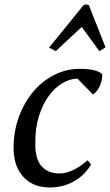

<svg xmlns="http://www.w3.org/2000/svg" viewBox="-20 -816 486 848"><path d="M382 -89Q371 -70 354 -52Q337 -34 314 -19.5Q291 -5 262.5 3.5Q234 12 200 12Q126 12 83 -35Q40 -82 40 -163Q40 -235 63 -298.5Q86 -362 125.5 -409.5Q165 -457 218.5 -484.5Q272 -512 333 -512Q371 -512 395 -506Q419 -500 431 -489Q432 -478 429.5 -464.5Q427 -451 421.5 -438Q416 -425 407.5 -414Q399 -403 390 -399L322 -469Q288 -468 254.5 -448Q221 -428 194.5 -391Q168 -354 151.5 -301.5Q135 -249 136 -183Q135 -114 163.5 -82Q192 -50 241 -50Q262 -50 280.5 -56Q299 -62 315 -71Q331 -80 344 -90Q357 -100 367 -108ZM226 -590 197 -606 348 -792Q353 -796 361 -796Q369 -796 373 -792L446 -607L419 -590L341 -697Z"/></svg>

Font: PTSerifItalic
Style: Italic
Weight: 400
Italic angle: -12°
Designer: A.Korolkova, O.Umpeleva, V.Yefimov
Foundry: ParaType Ltd
Version: Version 1.000W OFL